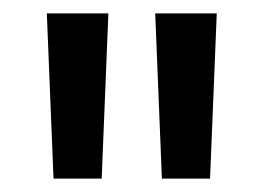

<svg xmlns="http://www.w3.org/2000/svg" viewBox="-20 -730 394 287"><path d="M50 -710H142L132 -463H60ZM212 -710H304L294 -463H222Z"/></svg>

Font: Sarabun
Style: Regular
Weight: 400
Designer: Suppakit Chalermlarp | Katatrad Co.,Ltd.
Foundry: Cadson Demak Co.,Ltd.
Version: Version 1.000; ttfautohint (v1.6)